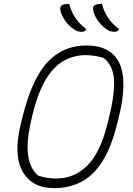

<svg xmlns="http://www.w3.org/2000/svg" viewBox="-20 -956 690 996"><path d="M339 -936Q348 -899 369.5 -865.5Q391 -832 428 -805Q421 -791 405 -791Q395 -791 386 -793Q377 -795 366 -802Q336 -822 316 -851.5Q296 -881 293 -906Q290 -925 305 -931Q313 -934 321.5 -935Q330 -936 339 -936ZM509 -936Q518 -899 539.5 -865.5Q561 -832 598 -805Q591 -791 575 -791Q565 -791 556 -793Q547 -795 536 -802Q506 -822 486 -851.5Q466 -881 463 -906Q460 -925 475 -931Q483 -934 491.5 -935Q500 -936 509 -936ZM427 -720Q690 -720 595 -343L587 -311Q557 -191 510.5 -118Q464 -45 401.5 -12.5Q339 20 260 20Q146 20 97.5 -66Q49 -152 87 -309L95 -342Q144 -544 225 -632Q306 -720 427 -720ZM137 -310Q117 -219 126 -150.5Q135 -82 178 -45Q223 -30 271 -30Q366 -30 433 -97Q500 -164 537 -312L543 -336Q575 -461 571.5 -538.5Q568 -616 517 -656Q501 -661 475.5 -665.5Q450 -670 425 -670Q363 -670 309.5 -640Q256 -610 214 -537.5Q172 -465 143 -337Z"/></svg>

Font: Recursive Sn Csl St Lt
Style: Italic
Weight: 300
Italic angle: -15°
Version: Version 1.079;hotconv 1.0.112;makeotfexe 2.5.65598; ttfautoh